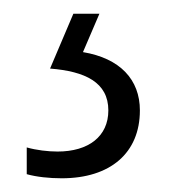

<svg xmlns="http://www.w3.org/2000/svg" viewBox="-20 -113 254 280"><path d="M184 48C184 3 155 -28 101 -37L125 -93H87L53 -13C104 -9 138 7 138 48C138 86 109 108 64 108C50 108 33 106 19 102V141C33 145 52 147 70 147C141 147 184 110 184 48Z"/></svg>

Font: Noto Sans Kannada UI ExtraCondensed Light
Style: Regular
Weight: 300
Width: 2
Designer: Jelle Bosma - Monotype Design Team
Foundry: Monotype Imaging Inc.
Version: Version 2.005